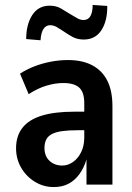

<svg xmlns="http://www.w3.org/2000/svg" viewBox="-20 -747 534 777"><path d="M197 10Q156 10 121 -11.5Q86 -33 65.5 -68.5Q45 -104 45 -147Q45 -197 71 -230Q97 -263 149 -279Q201 -295 280 -295H335V-220H296Q258 -220 232.5 -216.5Q207 -213 191 -205Q175 -197 167.5 -183Q160 -169 160 -148Q160 -115 180.5 -96Q201 -77 232 -77Q255 -77 275.5 -91.5Q296 -106 308.5 -131.5Q321 -157 321 -190V-330Q321 -374 300.5 -392.5Q280 -411 236 -411Q204 -411 168.5 -400.5Q133 -390 96 -366L61 -449Q89 -467 120.5 -479Q152 -491 186.5 -497.5Q221 -504 255 -504Q313 -504 353 -483Q393 -462 414 -421Q435 -380 435 -317V0H330V-102Q320 -68 301.5 -42.5Q283 -17 257.5 -3.5Q232 10 197 10ZM144 -584 86 -589Q86 -648 110.5 -686Q135 -724 181 -724Q208 -724 228 -712Q248 -700 264 -690Q277 -683 290.5 -674.5Q304 -666 318 -666Q337 -666 346 -682Q355 -698 355 -727L414 -723Q415 -663 390.5 -625Q366 -587 319 -587Q293 -587 273 -598Q253 -609 236 -621Q224 -629 210.5 -637Q197 -645 183 -645Q166 -645 156 -630Q146 -615 144 -584Z"/></svg>

Font: Nunito Sans 10pt Condensed
Style: Bold
Weight: 700
Width: 3
Designer: Vernon Adams
Foundry: Vernon Adams
Version: Version 3.101;gftools[0.9.27]